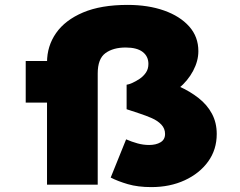

<svg xmlns="http://www.w3.org/2000/svg" viewBox="-20 -754 980 784"><path d="M598 10Q543 10 502 -2Q461 -14 432 -29L495 -185Q518 -175 541.5 -168.5Q565 -162 589 -162Q617 -162 635.5 -173Q654 -184 654 -207Q654 -229 639 -245Q624 -261 600 -271.5Q576 -282 548.5 -291Q521 -300 497 -308V-408Q506 -409 520.5 -415.5Q535 -422 550 -432Q565 -442 575.5 -457Q586 -472 586 -493Q586 -524 562.5 -542Q539 -560 493 -560Q442 -560 410.5 -537Q379 -514 379 -454V0H172V-499Q172 -566 209 -619Q246 -672 319 -703Q392 -734 501 -734Q585 -734 650 -711Q715 -688 752.5 -646Q790 -604 790 -545Q790 -505 768.5 -464.5Q747 -424 709 -392.5Q671 -361 622 -344L620 -432Q669 -420 712.5 -400.5Q756 -381 791 -353.5Q826 -326 845.5 -289.5Q865 -253 865 -207Q865 -143 830 -94.5Q795 -46 734.5 -18Q674 10 598 10ZM85 -335V-505H280V-335Z"/></svg>

Font: Lexend Peta Black
Style: Regular
Weight: 900
Version: Version 1.007